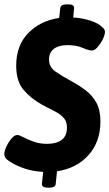

<svg xmlns="http://www.w3.org/2000/svg" viewBox="-24 -788 506 889"><path d="M198 81Q169 81 170 63L176 8Q128 5 92 -7Q56 -19 33 -33Q16 -42 6 -51.5Q-4 -61 -4 -75Q-4 -88 5.5 -109Q15 -130 29 -146.5Q43 -163 56 -163Q65 -163 84.5 -152.5Q104 -142 132 -132Q160 -122 194 -122Q237 -122 261.5 -140Q286 -158 286 -199Q286 -225 271 -242Q256 -259 230 -272.5Q204 -286 171 -303Q119 -332 85 -372Q51 -412 51 -484Q51 -578 107 -635Q163 -692 250 -705L255 -750Q257 -768 286 -768H291Q321 -768 319 -750L315 -707Q351 -705 384.5 -695.5Q418 -686 438 -672Q447 -665 454.5 -657.5Q462 -650 462 -641Q462 -627 452 -606.5Q442 -586 428 -570Q414 -554 402 -554Q387 -554 358.5 -566.5Q330 -579 289 -579Q248 -579 225.5 -562Q203 -545 203 -512Q203 -477 234.5 -455.5Q266 -434 305 -413Q342 -393 372.5 -370Q403 -347 422 -313Q441 -279 441 -226Q441 -131 385.5 -69.5Q330 -8 240 5L234 63Q233 81 203 81Z"/></svg>

Font: Asap Semi Condensed Semi Condensed Regular
Style: Bold Italic
Weight: 700
Width: 4
Italic angle: -6°
Designer: Pablo Cosgaya
Foundry: Omnibus-Type
Version: Version 3.001; ttfautohint (v1.8.4.7-5d5b)